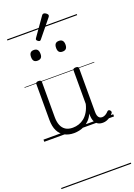

<svg xmlns="http://www.w3.org/2000/svg" viewBox="-261 -1142 1168 1671"><g transform="rotate(-20 323.0 -306.5)"><path d="M270 18Q222 18 185 -1.5Q148 -21 127.5 -61.5Q107 -102 107 -166V-496Q107 -505 113 -509.5Q119 -514 132 -514Q146 -514 152.5 -509.5Q159 -505 159 -496V-171Q159 -127 171.5 -95.5Q184 -64 210 -47Q236 -30 277 -30Q306 -30 333 -39Q360 -48 383 -66.5Q406 -85 424 -115Q442 -145 452 -186V-496Q452 -506 458.5 -510.5Q465 -515 479 -515Q492 -515 498 -510.5Q504 -506 504 -496V-93Q504 -73 508.5 -58.5Q513 -44 523 -36.5Q533 -29 547 -29Q557 -29 567 -32.5Q577 -36 587 -43Q597 -50 607 -61Q613 -67 620 -66.5Q627 -66 633 -59Q638 -54 639.5 -47Q641 -40 636 -34Q625 -19 609 -7Q593 5 575 12Q557 19 537 19Q517 19 502 13Q487 7 476 -5Q465 -17 459 -35Q453 -53 452 -76V-97Q437 -63 415.5 -41Q394 -19 370 -6Q346 7 320.5 12.5Q295 18 270 18ZM187 -683Q165 -683 154.5 -695Q144 -707 144 -732Q144 -757 154.5 -769.5Q165 -782 187 -782Q209 -782 220 -769.5Q231 -757 231 -732Q232 -707 220.5 -695Q209 -683 187 -683ZM419 -683Q397 -683 386.5 -695Q376 -707 376 -732Q376 -757 386.5 -769.5Q397 -782 419 -782Q441 -782 452 -769.5Q463 -757 463 -732Q463 -707 452 -695Q441 -683 419 -683ZM263 -838Q256 -838 246 -846Q236 -854 236 -861Q236 -863 237.5 -866Q239 -869 241 -873L360 -1042Q364 -1047 367.5 -1049Q371 -1051 377 -1051Q383 -1051 391.5 -1046.5Q400 -1042 406.5 -1035Q413 -1028 413 -1022Q413 -1017 411.5 -1014.5Q410 -1012 407 -1007L276 -846Q270 -838 263 -838ZM0 428H646V438H0ZM0 -20H646V0H0ZM0 -505H646V-500H0ZM0 -948H646V-938H0Z"/></g></svg>

Font: Playwrite US Modern Guides
Style: Regular
Weight: 400
Designer: Veronika Burian, José Scaglione
Foundry: TypeTogether
Version: Version 1.003